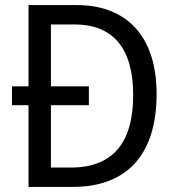

<svg xmlns="http://www.w3.org/2000/svg" viewBox="-20 -734 692 754"><path d="M282 -714H92V-395H27V-321H92V0H266C476 0 595 -124 595 -365C595 -593 476 -714 282 -714ZM273 -638C420 -638 503 -549 503 -361C503 -173 423 -76 258 -76H180V-321H329V-395H180V-638Z"/></svg>

Font: Noto Sans Devanagari UI SemiCondensed
Style: Regular
Weight: 400
Width: 4
Designer: Jelle Bosma - Monotype Design Team
Foundry: Monotype Imaging Inc.
Version: Version 2.004